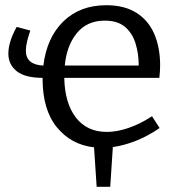

<svg xmlns="http://www.w3.org/2000/svg" viewBox="-20 -557 687 735"><path d="M591 -67Q546 -36 500.5 -18Q455 0 412 6L402 158H350L340 7Q252 -3 197.5 -70Q143 -137 143 -256Q143 -259 143 -259Q76 -259 44 -284.5Q12 -310 12 -352Q12 -397 44 -454L96 -440Q88 -417 83.5 -397.5Q79 -378 79 -363Q79 -309 146 -306Q159 -413 222.5 -475Q286 -537 387 -537Q457 -537 503 -507.5Q549 -478 571 -426Q593 -374 593 -307Q593 -286 590 -259H226Q228 -162 270.5 -107Q313 -52 389 -52Q427 -52 471.5 -67Q516 -82 562 -112ZM381 -478Q313 -478 274 -430Q235 -382 228 -306H511Q511 -353 498.5 -392Q486 -431 458 -454.5Q430 -478 381 -478Z"/></svg>

Font: Bitter
Style: Regular
Weight: 400
Designer: Sol Matas, and Bitter project Authors
Foundry: Sol Matas
Version: Version 2.001